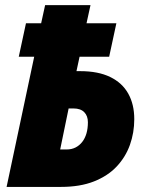

<svg xmlns="http://www.w3.org/2000/svg" viewBox="-20 -734 584 754"><path d="M5.9 0 114.3 -511.2H53.7L82 -642.6H141.6L157.2 -713.9H335.4L319.8 -642.6H437L408.7 -511.2H292.5L280.3 -454.6H294.9Q365.7 -454.6 412.8 -431.6Q460 -408.7 483.6 -366.5Q507.3 -324.2 507.3 -266.1Q507.3 -212.9 490.2 -165Q473.1 -117.2 438.2 -80.1Q403.3 -43 348.9 -21.5Q294.4 0 219.7 0ZM216.3 -147H241.7Q261.2 -147 276.6 -154.8Q292 -162.6 303 -176.8Q314 -190.9 319.6 -210.4Q325.2 -230 325.2 -253.9Q325.2 -278.8 310.8 -293.5Q296.4 -308.1 268.6 -308.1H249.5Z"/></svg>

Font: Open Sans SemiCondensed ExtraBold
Style: Italic
Weight: 800
Width: 4
Italic angle: -12°
Designer: Monotype Design Team
Foundry: Monotype Imaging Inc.
Version: Version 3.003